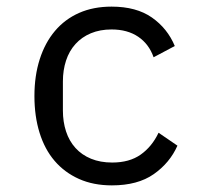

<svg xmlns="http://www.w3.org/2000/svg" viewBox="-20 -548 640 580"><path d="M318 12Q262 12 218.5 -7.5Q175 -27 145 -62Q115 -97 99.5 -147Q84 -197 84 -258Q84 -319 100 -369Q116 -419 146 -454.5Q176 -490 219 -509Q262 -528 317 -528Q392 -528 439 -495Q486 -462 508 -409L444 -375Q430 -415 397.5 -437Q365 -459 317 -459Q282 -459 254.5 -447.5Q227 -436 208 -415Q189 -394 179.5 -365Q170 -336 170 -302V-214Q170 -180 179.5 -151Q189 -122 208 -101Q227 -80 255 -68.5Q283 -57 319 -57Q371 -57 405 -81Q439 -105 459 -147L516 -108Q493 -56 444.5 -22Q396 12 318 12Z"/></svg>

Font: IBM Plox Mono
Style: Regular
Weight: 400
Monospace: yes
Designer: Mike Abbink, Paul van der Laan, Pieter van Rosmalen
Foundry: Bold Monday
Version: Version 2.1